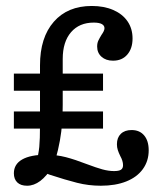

<svg xmlns="http://www.w3.org/2000/svg" viewBox="-20 -602 537 634"><path d="M112.1 -190.3V-208.1V-386.3Q112.1 -478.2 157.7 -530.2Q203.2 -582.3 283.1 -582.3Q323.4 -582.3 354 -569Q384.7 -555.6 401.2 -531.5Q417.7 -507.3 417.7 -475Q417.7 -441.9 400.4 -421.8Q383.1 -401.6 353.2 -401.6Q329.8 -401.6 315.3 -414.5Q300.8 -427.4 300.8 -448.4Q300.8 -459.7 304.8 -468.1Q308.9 -476.6 315.3 -487.1Q319.4 -492.7 322.2 -498.4Q325 -504 325 -508.9Q325 -517.7 316.1 -522.6Q307.3 -527.4 289.5 -527.4Q241.9 -527.4 214.5 -495.6Q187.1 -463.7 187.1 -407.3V-255.6Q187.1 -223.4 185.1 -195.6Q183.1 -167.7 177.8 -137.9Q172.6 -108.1 162.9 -74.2L100 -66.9Q107.3 -92.7 109.7 -116.9Q112.1 -141.1 112.1 -190.3ZM25.8 -29.8Q25.8 -59.7 53.2 -75.4Q80.6 -91.1 132.3 -91.1Q166.1 -91.1 197.2 -83.1Q228.2 -75 267.7 -59.7Q297.6 -48.4 318.1 -42.7Q338.7 -37.1 356.5 -37.1Q372.6 -37.1 379.4 -41.5Q386.3 -46 386.3 -56.5Q386.3 -63.7 383.9 -71.4Q381.5 -79 377.4 -86.3Q371.8 -97.6 369 -106.5Q366.1 -115.3 366.1 -125.8Q366.1 -147.6 379 -160.1Q391.9 -172.6 414.5 -172.6Q441.1 -172.6 456 -154.8Q471 -137.1 471 -105.6Q471 -70.2 451.6 -43.5Q432.3 -16.9 396.8 -2.8Q361.3 11.3 312.9 11.3Q272.6 11.3 234.3 1.6Q196 -8.1 144.4 -25Q137.1 -28.2 130.6 -30.2Q124.2 -32.3 118.5 -33.9L154.8 -53.2Q133.9 -20.2 112.9 -4.4Q91.9 11.3 69.4 11.3Q48.4 11.3 37.1 0.4Q25.8 -10.5 25.8 -29.8ZM25.8 -233.9H320.2V-177.4H25.8ZM25.8 -358.9H320.2V-302.4H25.8Z"/></svg>

Font: Playfair Micro SmCond SmLight
Style: Regular
Weight: 360
Width: 4
Designer: Claus Eggers Sørensen
Foundry: Claus Eggers Sørensen
Version: Version 2.100;Glyphs 3.2 (3219)